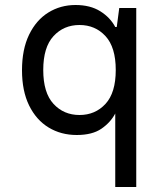

<svg xmlns="http://www.w3.org/2000/svg" viewBox="-20 -528 640 768"><path d="M441 220V-74Q422 -38 385.5 -13Q349 12 287 12Q224 12 174.5 -18Q125 -48 96.5 -106Q68 -164 68 -247Q68 -331 96.5 -389.5Q125 -448 173.5 -478Q222 -508 282 -508Q341 -508 381 -483Q421 -458 441 -420H447L457 -496H525V220ZM298 -68Q361 -68 402 -112.5Q443 -157 443 -248Q443 -339 402 -383.5Q361 -428 298 -428Q235 -428 194 -383.5Q153 -339 153 -248Q153 -157 194 -112.5Q235 -68 298 -68Z"/></svg>

Font: DM Mono
Style: Regular
Weight: 400
Designer: Colophon Foundry
Foundry: Colophon Foundry
Version: Version 1.000; ttfautohint (v1.8.2.53-6de2)